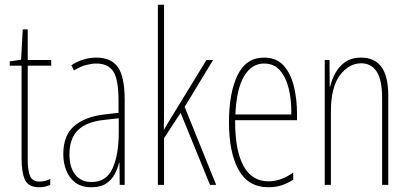

<svg xmlns="http://www.w3.org/2000/svg" viewBox="-20 -780 1727 810"><path d="M147 -14Q160 -14 172.5 -17.5Q185 -21 192 -25V0Q182 4 171 7Q160 10 146 10Q100 10 85.5 -21Q71 -52 71 -112V-503H21V-521L69 -528L76 -656H97V-527H196V-503H97V-108Q97 -60 107 -37Q117 -14 147 -14Z M386 -537Q449 -537 477.5 -496.5Q506 -456 506 -358V0H485L484 -93H482Q476 -68 463.5 -44.5Q451 -21 427.5 -5.5Q404 10 366 10Q324 10 298 -9.5Q272 -29 259.5 -61Q247 -93 247 -129Q247 -208 292 -247.5Q337 -287 419 -297L480 -304V-355Q480 -445 458 -478.5Q436 -512 386 -512Q368 -512 344 -506Q320 -500 292 -483L281 -505Q332 -537 386 -537ZM418 -274Q344 -266 308.5 -230.5Q273 -195 273 -129Q273 -73 298 -42.5Q323 -12 366 -12Q429 -12 455 -70Q481 -128 481 -220V-281Z M672 -361Q672 -326 672 -296.5Q672 -267 671 -233H672Q682 -250 688 -260.5Q694 -271 703 -285L851 -527H879L759 -329L892 0H866L742 -304L672 -197V0H646V-760H672Z M1094 -537Q1147 -537 1177 -503Q1207 -469 1220 -415Q1233 -361 1233 -301V-273H972Q971 -148 1006.5 -81.5Q1042 -15 1113 -15Q1165 -15 1217 -52V-22Q1196 -8 1170 1Q1144 10 1113 10Q1027 10 986.5 -63.5Q946 -137 946 -264Q946 -388 982 -462.5Q1018 -537 1094 -537ZM1094 -512Q1042 -512 1010 -459Q978 -406 973 -297H1209Q1210 -356 1198.5 -404.5Q1187 -453 1161.5 -482.5Q1136 -512 1094 -512Z M1504 -537Q1559 -537 1588.5 -498.5Q1618 -460 1618 -375V0H1592V-365Q1592 -445 1568.5 -479Q1545 -513 1504 -513Q1452 -513 1414 -462.5Q1376 -412 1376 -311V0H1350V-527H1370L1371 -415H1373Q1380 -445 1395.5 -473Q1411 -501 1437.5 -519Q1464 -537 1504 -537Z"/></svg>

Font: Noto Sans ExtraCondensed Thin
Style: Regular
Weight: 100
Width: 2
Designer: Monotype Design Team
Foundry: Monotype Imaging Inc.
Version: Version 2.013; ttfautohint (v1.8.4.7-5d5b)